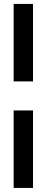

<svg xmlns="http://www.w3.org/2000/svg" viewBox="-20 -801 235 968"><path d="M146.5 -390.6H48.8V-781.2H146.5ZM146.5 146.5H48.8V-244.1H146.5Z"/></svg>

Font: Munson
Style: Bold
Weight: 700
Designer: Paul James MIller
Foundry: High-Logic / Made with FontCreator
Version: Version 2.10;May 5, 2019;FontCreator 11.5.0.2430 64-bit